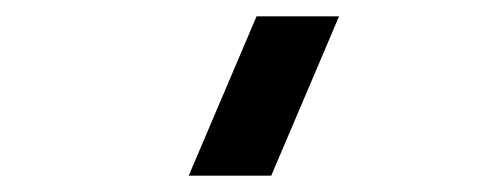

<svg xmlns="http://www.w3.org/2000/svg" viewBox="-20 -1010 595 235"><path d="M312 -795 395 -990H294L211 -795Z"/></svg>

Font: Eudonet ExtraBold
Style: Regular
Weight: 800
Designer: Mikhail Sharanda
Foundry: Mikhail Sharanda
Version: Version 4.503;Glyphs 3.1.2 (3151)